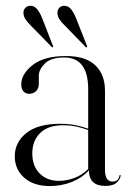

<svg xmlns="http://www.w3.org/2000/svg" viewBox="-20 -634 450 663"><path d="M31 -94.5Q31 -142.5 70.8 -174.5Q110.5 -206.5 187.5 -206.5Q219 -206.5 242.2 -201.5Q265.5 -196.5 284.5 -189.5V-326Q284.5 -435.5 201.5 -435.5Q155.5 -435.5 134.8 -414.5Q114 -393.5 114 -372.5V-344Q114 -328 104.2 -319Q94.5 -310 80.5 -310Q69 -310 61.2 -318.2Q53.5 -326.5 53.5 -342.5Q53.5 -379 93.2 -409.8Q133 -440.5 207.5 -440.5Q276 -440.5 309.2 -408.5Q342.5 -376.5 342.5 -321V-49.5Q342.5 -26 349.5 -16.5Q356.5 -7 367.5 -7Q390 -7 392.5 -27.5Q393 -30 395 -30Q396.5 -30 396.5 -27.5Q396.5 -17 384 -4.5Q371.5 8 344 8Q287 8 287 -46Q263 -19.5 227.5 -5.5Q192 8.5 152 8.5Q96.5 8.5 63.8 -20.2Q31 -49 31 -94.5ZM91.5 -104Q91.5 -61 116.8 -35.2Q142 -9.5 183.5 -9.5Q211 -9.5 237.8 -19.8Q264.5 -30 284.5 -50.5V-185Q265.5 -192 244.5 -196.8Q223.5 -201.5 198.5 -201.5Q145.5 -201.5 118.5 -174.5Q91.5 -147.5 91.5 -104ZM127 -567.5 162.5 -476.5Q164.5 -472.5 163 -471Q161 -469.5 158 -472.5L87 -545Q75.5 -556.5 68 -567.5Q60.5 -578.5 61 -592.5Q61.5 -601 68.5 -607.8Q75.5 -614.5 87 -614Q100 -613 109.5 -600.8Q119 -588.5 127 -567.5ZM244 -567.5 280 -476.5Q282 -472.5 280.5 -471Q278 -469.5 275 -472.5L204.5 -545Q192.5 -556.5 185.2 -567.5Q178 -578.5 178.5 -592.5Q179 -601 185.5 -607.8Q192 -614.5 204 -614Q217 -613 226.5 -600.8Q236 -588.5 244 -567.5Z"/></svg>

Font: Fraunces 144pt Light
Style: Regular
Weight: 300
Version: Version 1.000;[b76b70a41]